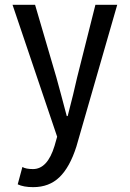

<svg xmlns="http://www.w3.org/2000/svg" viewBox="-20 -564 540 799"><path d="M118.2 214.8Q78.1 214.8 53.7 203.1L73.2 130.9Q87.9 139.6 117.2 139.6Q177.7 139.6 207 43L217.8 4.9L32.2 -543.9H126L214.8 -241.2Q216.8 -233.4 233.4 -172.9Q250 -112.3 257.8 -81.1H261.7Q287.1 -178.7 300.8 -241.2L377 -543.9H467.8L297.9 45.9Q270.5 131.8 227.5 173.3Q184.6 214.8 118.2 214.8Z"/></svg>

Font: Gen Shin Gothic Monospace Regular
Style: Regular
Weight: 400
Designer: [Source Han Sans]
Ryoko NISHIZUKA  (kana & ideographs); Paul D. Hunt (Latin, Greek & Cyrillic); Wenlong ZHANG  (bopomofo
Version: Version 1.002.20150607